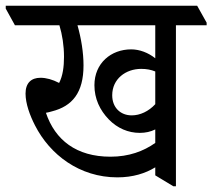

<svg xmlns="http://www.w3.org/2000/svg" viewBox="-57 -643 740 669"><path d="M352 -25C406 -25 450 -39 484 -60V-32L547 6H556V-555H663V-564L630 -623H-37V-613L-5 -555H150C160 -522 166 -484 166 -445C166 -411 162 -379 149 -354C126 -366 104 -372 84 -372C52 -372 32 -354 32 -317C32 -282 47 -241 65 -206C117 -104 220 -25 352 -25ZM430 -180C450 -180 468 -184 484 -192V-145C443 -116 392 -97 328 -97C209 -97 135 -155 103 -250C110 -251 117 -253 124 -255C195 -273 234 -320 234 -415C234 -460 226 -509 213 -555H484V-440C460 -459 430 -471 400 -471C330 -471 272 -423 272 -346C272 -299 291 -259 322 -227C352 -196 390 -180 430 -180ZM334 -311C334 -368 381 -403 435 -403C454 -403 469 -400 484 -394V-280C461 -255 431 -241 402 -241C363 -241 334 -268 334 -311Z"/></svg>

Font: Noto Serif Devanagari Condensed
Style: Regular
Weight: 400
Width: 3
Designer: Universal Thirst, Indian Type Foundry and the Monotype Design Team
Foundry: Monotype Imaging Inc.
Version: Version 2.004